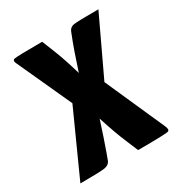

<svg xmlns="http://www.w3.org/2000/svg" viewBox="-127 -589 633 677"><g transform="rotate(-30 189.5 -250.0)"><path d="M367 -24Q374 -8 366 -4Q355 0 242 0L222 -48Q203 -92 180 -164Q159 -98 141 -48L131 -21Q125 -6 106 -3Q87 0 7 0L124 -259L22 -482Q17 -494 25 -497Q37 -500 140 -500L162 -445Q179 -402 197 -340Q227 -431 233 -445L247 -481Q253 -495 268.5 -497.5Q284 -500 369 -500L259 -267Z"/></g></svg>

Font: Yanone Kaffeesatz Bold
Style: Regular
Weight: 700
Designer: Yanone (Cyrillic: Daniel Pouzeot)
Foundry: Yanone
Version: Version 1.003;PS 001.003;hotconv 1.0.88;makeotf.lib2.5.64775